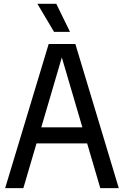

<svg xmlns="http://www.w3.org/2000/svg" viewBox="-20 -966 637 986"><path d="M6.5 0 230 -740H367L590 0H495L427.5 -229.5H167.5L100 0ZM192 -312H403L297.5 -671ZM257.5 -802.5 172 -946.5H269L339.5 -802.5Z"/></svg>

Font: Encode Sans Condensed Medium
Style: Regular
Weight: 500
Width: 3
Designer: Multiple Designers
Foundry: Impallari Type
Version: Version 3.000; ttfautohint (v1.8.3) -l 8 -r 50 -G 200 -x 14 